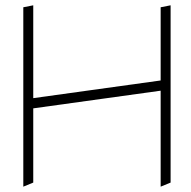

<svg xmlns="http://www.w3.org/2000/svg" viewBox="-20 -699 713 716"><path d="M579.1 -671.9V-398.9L104 -333V-679.2L66.9 -671.9V-2.9L104 -18.1V-294.9L579.1 -360.8V-2.9L616.2 -18.1V-679.2Z"/></svg>

Font: Comic Neue Angular Light
Style: Regular
Weight: 300
Designer: Craig Rozynski
Foundry: Craig Rozynski
Version: Version 2.003